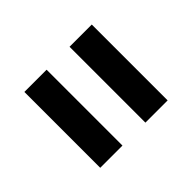

<svg xmlns="http://www.w3.org/2000/svg" viewBox="-63 -696 562 562"><g transform="rotate(45 218.0 -414.5)"><path d="M61 -462V-554H375V-462ZM61 -275V-367H375V-275Z"/></g></svg>

Font: Oswald SemiBold
Style: Regular
Weight: 600
Designer: Vernon Adams
Foundry: Vernon Adams
Version: Version 4.103;gftools[0.9.33.dev8+g029e19f]